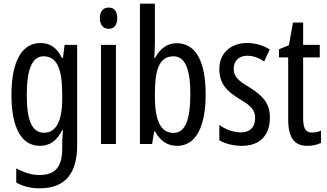

<svg xmlns="http://www.w3.org/2000/svg" viewBox="-20 -780 1773 1040"><path d="M199 -547C101 -547 42 -452 42 -266C42 -85 98 10 196 10C250 10 288 -18 317 -75H321C318 -43 317 -13 317 9V25C317 129 275 168 193 168C153 168 113 156 68 132V209C107 230 146 240 195 240C337 240 398 155 398 6V-537H330L321 -466H316C287 -523 250 -547 199 -547ZM216 -475C286 -475 317 -412 317 -270V-245C317 -123 283 -61 219 -61C155 -61 125 -123 125 -265C125 -402 153 -475 216 -475Z M569 -739C538 -739 521 -719 521 -681C521 -645 539 -624 569 -624C599 -624 615 -645 615 -681C615 -718 600 -739 569 -739ZM608 -537H527V0H608Z M819 -543V-760H738V0H804L815 -68H820C850 -14 889 10 940 10C1039 10 1094 -90 1094 -269C1094 -450 1039 -546 937 -546C888 -546 849 -520 820 -466H816C817 -496 819 -522 819 -543ZM919 -475C983 -475 1011 -406 1011 -270C1011 -126 981 -60 920 -60C852 -60 819 -124 819 -257V-276C819 -390 838 -475 919 -475Z M1442 -144C1442 -226 1397 -265 1331 -307C1268 -345 1246 -365 1246 -408C1246 -450 1274 -478 1319 -478C1352 -478 1383 -466 1411 -447L1441 -512C1404 -535 1364 -547 1318 -547C1229 -547 1168 -491 1168 -406C1168 -323 1213 -283 1280 -242C1340 -208 1362 -183 1362 -141C1362 -92 1334 -63 1287 -63C1243 -63 1197 -80 1168 -104V-20C1198 -3 1240 10 1290 10C1386 10 1442 -45 1442 -144Z M1671 -62C1632 -62 1622 -89 1622 -143V-469H1712V-537H1622V-658H1567L1545 -535L1491 -513V-469H1541V-133C1541 -37 1573 10 1644 10C1674 10 1698 4 1719 -6V-72C1703 -66 1687 -62 1671 -62Z"/></svg>

Font: Noto Sans Gujarati ExtraCondensed
Style: Regular
Weight: 400
Width: 2
Designer: Jelle Bosma - Monotype Design Team, Universal Thirst
Foundry: Monotype Imaging Inc.
Version: Version 2.106